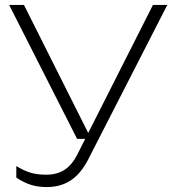

<svg xmlns="http://www.w3.org/2000/svg" viewBox="-20 -580 712 777"><path d="M169 177Q133 177 105 168Q77 159 46 139V92Q75 110 102.5 118.5Q130 127 167 127Q211 127 241.5 107Q272 87 293 45L599 -560H657L335 69Q316 105 292 129Q268 153 237.5 165Q207 177 169 177ZM292 -18 17 -560H77L349 -18Z"/></svg>

Font: Unbounded ExtraLight
Style: Regular
Weight: 250
Designer: Luke Prowse, Jean-Baptiste Morizot, Fátima Lázaro, Florian Runge
Foundry: NaN
Version: Version 1.701;gftools[0.9.28.dev5+ged2979d]